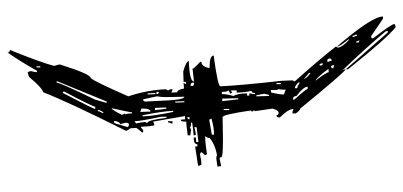

<svg xmlns="http://www.w3.org/2000/svg" viewBox="-298 -595 1061 505"><g transform="rotate(90 232.5 -342.5)"><path d="M162.1 -721.7 65.4 -832H61.5L62.5 -826.2Q108.4 -771.5 165 -712.9Q162.1 -716.8 162.1 -721.7ZM157.2 91.8V82H154.3V91.8ZM224.6 22.5Q266.6 -57.6 266.6 -62.5H260.7Q260.7 -56.6 220.7 19.5L221.7 22.5ZM272.5 -69.3Q272.5 -74.2 277.3 -81.1V-84Q273.4 -84 269.5 -72.3V-69.3ZM197.3 39.1Q197.3 30.3 242.2 -62.5L250 -89.8V-92.8H247.1L194.3 36.1V39.1ZM303.7 -112.3 314.5 -148.4 308.6 -151.4Q302.7 -151.4 302.7 -142.6L306.6 -127.9Q299.8 -127 297.9 -112.3ZM264.6 -105.5Q268.6 -105.5 282.2 -132.8L278.3 -141.6H281.2Q278.3 -146.5 278.3 -159.2H275.4Q275.4 -154.3 264.6 -105.5ZM274.4 -180.7 273.4 -208Q265.6 -207 265.6 -188.5V-183.6Q268.6 -183.6 274.4 -180.7ZM228.5 -200.2 227.5 -220.7H224.6L225.6 -200.2ZM227.5 -223.6Q227.5 -229.5 222.7 -229.5H221.7V-223.6ZM298.8 -166 304.7 -169.9Q301.8 -181.6 300.8 -193.4L303.7 -199.2Q295.9 -199.2 290 -250H287.1V-235.4Q298.8 -180.7 298.8 -166ZM269.5 -219.7Q268.6 -234.4 265.6 -250L262.7 -249L263.7 -219.7ZM283.2 -186.5 286.1 -187.5Q285.2 -215.8 274.4 -267.6H271.5Q272.5 -240.2 283.2 -186.5ZM247.1 -272.5 250 -273.4 249 -296.9H246.1ZM241.2 -188.5Q247.1 -188.5 247.1 -194.3L245.1 -233.4Q243.2 -296.9 234.4 -296.9L235.4 -247.1Q235.4 -236.3 233.4 -224.6ZM288.1 -304.7Q293.9 -304.7 293.9 -310.5H288.1ZM206.1 -313.5V-316.4Q206.1 -322.3 200.2 -322.3H197.3V-319.3Q198.2 -313.5 203.1 -313.5ZM294.9 -362.3 334 -369.1V-375Q315.4 -375 292 -368.2ZM269.5 -400.4V-415H266.6V-400.4ZM246.1 -396.5 241.2 -438.5H238.3L239.3 -396.5ZM227.5 -395.5Q227.5 -408.2 232.4 -425.8Q225.6 -438.5 225.6 -461.9H231.4V-467.8H225.6V-469.7Q225.6 -472.7 227.5 -476.6V-483.4L224.6 -482.4Q224.6 -473.6 218.8 -473.6Q222.7 -459 223.6 -434.6H217.8V-418.9L223.6 -422.9L226.6 -417Q223.6 -417 217.8 -413.1Q221.7 -409.2 221.7 -395.5ZM233.4 -486.3 232.4 -519.5H229.5L226.6 -506.8L230.5 -486.3ZM201.2 -539.1V-550.8H198.2V-539.1ZM216.8 -524.4 223.6 -525.4Q228.5 -546.9 228.5 -558.6L215.8 -563.5V-555.7Q215.8 -545.9 213.9 -545.9L216.8 -540ZM211.9 -587.9V-593.8Q207 -593.8 199.2 -599.6H196.3Q196.3 -594.7 209 -587.9ZM242.2 -583V-585.9Q213.9 -617.2 213.9 -621.1H208Q208 -610.4 232.4 -591.8Q233.4 -583 238.3 -583ZM187.5 -611.3Q186.5 -618.2 171.9 -628.9V-625ZM151.4 -652.3 152.3 -654.3Q152.3 -661.1 146.5 -661.1Q146.5 -652.3 151.4 -652.3ZM192.4 -641.6Q169.9 -670.9 169.9 -676.8L161.1 -675.8Q183.6 -645.5 192.4 -641.6ZM142.6 -672.9V-675.8Q139.6 -681.6 139.6 -684.6Q133.8 -683.6 133.8 -678.7Q134.8 -672.9 138.7 -672.9ZM157.2 -682.6 160.2 -688.5Q157.2 -688.5 151.4 -691.4Q151.4 -682.6 156.2 -682.6ZM77.1 -739.3V-742.2Q74.2 -748 74.2 -751H71.3V-748Q74.2 -742.2 74.2 -739.3ZM91.8 -749V-754.9L85.9 -757.8Q88.9 -752 88.9 -749ZM162.1 -721.7Q174.8 -712.9 265.6 -601.6Q270.5 -601.6 278.3 -589.8V-581.1Q272.5 -581.1 266.6 -584Q266.6 -570.3 289.1 -547.9Q289.1 -539.1 283.2 -539.1Q282.2 -544.9 276.4 -544.9Q270.5 -544.9 265.6 -529.3L272.5 -481.4H269.5L273.4 -475.6Q273.4 -472.7 270.5 -472.7Q281.2 -397.5 288.1 -397.5L347.7 -398.4Q393.6 -398.4 393.6 -394Q393.6 -389.6 396.5 -389.6L417 -393.6L418 -383.8L396.5 -380.9Q391.6 -380.9 387.7 -382.8Q360.4 -377.9 342.8 -363.3V-362.3Q342.8 -357.4 337.9 -351.6Q355.5 -351.6 385.7 -356.4L388.7 -350.6Q384.8 -349.6 379.9 -340.8L385.7 -337.9Q402.3 -341.8 413.1 -341.8Q416 -337.9 416 -333L365.2 -325.2V-331.1H359.4Q359.4 -321.3 341.8 -321.3V-327.1L353.5 -328.1V-334L314.5 -329.1V-323.2Q329.1 -327.1 335 -327.1L335.9 -321.3Q319.3 -320.3 302.7 -317.4V-314.5Q314.5 -314.5 314.5 -311.5L321.3 -314.5L335.9 -312.5V-305.7Q306.6 -301.8 299.8 -301.8V-297.9Q299.8 -287.1 294.9 -287.1L293.9 -298.8H285.2L299.8 -214.8Q304.7 -217.8 309.6 -217.8Q312.5 -209 313.5 -181.6L322.3 -188.5H328.1V-185.5Q316.4 -171.9 316.4 -169.9L317.4 -155.3Q323.2 -147.5 324.2 -143.6Q248 8.8 222.7 74.2Q210 78.1 182.6 111.3Q176.8 114.3 169.9 115.2Q167 109.4 167 106.4Q169.9 95.7 169.9 90.8H166Q141.6 134.8 118.2 168Q118.2 162.1 111.3 162.1Q144.5 80.1 153.3 45.9L149.4 31.2Q174.8 -50.8 185.5 -50.8Q194.3 -60.5 233.4 -149.4Q216.8 -199.2 214.8 -248L217.8 -253.9Q214.8 -258.8 213.9 -265.6Q218.8 -265.6 223.6 -262.7L222.7 -278.3Q215.8 -278.3 212.9 -295.9L198.2 -294.9L201.2 -301.8L195.3 -300.8V-294.9L168 -293.9Q140.6 -301.8 140.6 -308.6Q194.3 -310.5 194.3 -322.3L161.1 -318.4Q161.1 -321.3 142.6 -338.9V-341.8Q155.3 -341.8 159.2 -363.3H154.3Q127 -363.3 126 -374Q207 -384.8 207 -391.6Q205.1 -439.5 192.4 -553.7L191.4 -581.1L194.3 -586.9Q130.9 -658.2 102.5 -695.3L105.5 -701.2Q101.6 -715.8 84 -730.5V-727.5Q102.5 -706.1 102.5 -698.2Q23.4 -790 23.4 -819.3H29.3L75.2 -788.1Q81.1 -788.1 81.1 -793Q43.9 -840.8 43 -849.6Q46.9 -852.5 51.8 -852.5Q83 -827.1 162.1 -727.5ZM301.8 -253.9H298.8V-265.6H304.7V-262.7Q301.8 -256.8 301.8 -253.9Z"/></g></svg>

Font: Blackcraft
Style: Regular
Weight: 400
Designer: GGBotNet
Foundry: GGBotNet
Version: 1.00